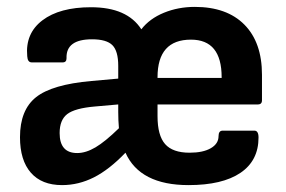

<svg xmlns="http://www.w3.org/2000/svg" viewBox="-20 -525 829 557"><path d="M160 12Q101 12 69.5 -24Q38 -60 38 -127Q38 -206 84.5 -243Q131 -280 245 -290L323 -297V-334Q323 -377 306 -394Q289 -411 247 -411Q171 -411 173 -356Q173 -344 162 -344H72Q60 -344 59 -362Q53 -428 103 -466Q153 -504 244 -504Q349 -504 390 -440Q414 -471 455.5 -488Q497 -505 545 -505Q638 -505 689 -453.5Q740 -402 740 -308V-234Q740 -222 728 -222H437V-188Q437 -132 459 -107Q481 -82 530 -82Q569 -82 591.5 -95Q614 -108 614 -130Q614 -146 626 -146H718Q730 -146 730 -126Q730 -59 677.5 -23.5Q625 12 527 12Q386 12 344 -82Q297 -33 252.5 -10.5Q208 12 160 12ZM437 -299H623V-301Q623 -410 534 -410Q437 -410 437 -301ZM204 -81Q229 -81 257 -97.5Q285 -114 325 -153Q324 -164 323.5 -176Q323 -188 323 -200V-222L255 -216Q197 -211 175 -194Q153 -177 153 -139Q153 -81 204 -81Z"/></svg>

Font: Sofia Sans
Style: Bold
Weight: 700
Designer: Botio Nikoltchev, Ani Petrova
Foundry: lettersoup
Version: Version 4.100; ttfautohint (v1.8.4.7-5d5b)